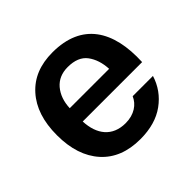

<svg xmlns="http://www.w3.org/2000/svg" viewBox="-135 -676 828 828"><g transform="rotate(-45 279.0 -261.5)"><path d="M523.4 -224.6C532.2 -409.2 458.5 -527.8 279.8 -527.8C205.1 -527.8 147 -504.4 104.5 -457C62 -409.7 40.5 -344.7 40.5 -261.2C40.5 -177.7 62 -112.8 104.5 -65.4C147 -18.1 206.5 5.4 283.2 5.4C344.2 5.4 394.5 -8.8 434.1 -37.6C473.6 -66.4 500 -103.5 514.2 -149.4H390.6C375.5 -114.3 339.8 -88.4 287.1 -88.4C206.5 -88.4 164.6 -142.6 161.1 -224.6ZM162.1 -304.7C163.6 -343.3 174.8 -375 195.8 -399.9C216.8 -424.3 245.1 -436.5 281.2 -436.5C322.8 -436.5 353 -424.3 371.6 -399.4C390.1 -374.5 400.4 -342.8 402.3 -304.7Z"/></g></svg>

Font: Estedad SemiBold
Style: Regular
Weight: 600
Designer: Amin Abedi
Version: Version 7.3